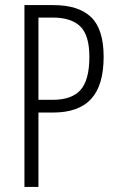

<svg xmlns="http://www.w3.org/2000/svg" viewBox="-20 -734 459 754"><path d="M189 -714Q289 -714 338 -666.5Q387 -619 387 -511Q387 -399 338 -345.5Q289 -292 188 -292H131V0H76V-714ZM187 -665H131V-342H187Q262 -342 296.5 -381Q331 -420 331 -511Q331 -595 295.5 -630Q260 -665 187 -665Z"/></svg>

Font: Noto Sans Sinhala UI ExtraCondensed Light
Style: Regular
Weight: 300
Width: 2
Designer: Jelle Bosma - Monotype Design Team
Foundry: Monotype Imaging Inc.
Version: Version 2.006; ttfautohint (v1.8.4.7-5d5b)